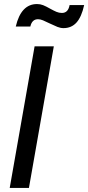

<svg xmlns="http://www.w3.org/2000/svg" viewBox="-20 -929 436 949"><path d="M151 -700H246L123 0H28ZM226 -813Q206 -823 192.5 -828.5Q179 -834 168 -834Q138 -834 130 -798H58Q84 -909 163 -909Q179 -909 193 -903.5Q207 -898 228 -886Q246 -876 259 -870.5Q272 -865 286 -865Q317 -865 324 -904H396Q383 -845 358 -817.5Q333 -790 294 -790Q279 -790 264 -796Q249 -802 226 -813Z"/></svg>

Font: Cabin
Style: Italic
Weight: 400
Italic angle: -7°
Designer: Pablo Impallari
Foundry: Pablo Impallari. http://www.impallari.com Igino Marini. http://www.ikern.com
Version: Version 2.200